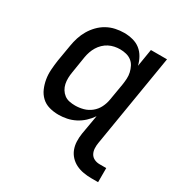

<svg xmlns="http://www.w3.org/2000/svg" viewBox="-171 -656 942 991"><g transform="rotate(30 300.0 -160.5)"><path d="M513 207Q489 207 465.5 203Q442 199 421.5 189Q401 179 385.5 162.5Q370 146 362 125Q354 104 353 80Q352 56 356 31L376 -84Q361 -62 341.5 -44Q322 -26 298.5 -14Q275 -2 250 3Q225 8 201 8Q172 8 145.5 0.5Q119 -7 100 -25Q81 -43 70.5 -67.5Q60 -92 55.5 -119Q51 -146 53 -174.5Q55 -203 59 -231L76 -331Q80 -356 88 -381Q96 -406 109.5 -429Q123 -452 142 -471.5Q161 -491 184.5 -504Q208 -517 234 -522.5Q260 -528 285 -528Q311 -528 336.5 -521.5Q362 -515 381 -500Q400 -485 412.5 -463Q425 -441 431 -416L448 -520H544L453 31Q450 48 451 65Q452 82 459.5 95.5Q467 109 481.5 116Q496 123 513 123H553V207ZM252 -76Q276 -76 300.5 -82.5Q325 -89 345.5 -105.5Q366 -122 377.5 -145Q389 -168 393 -192L410 -292Q413 -311 414 -329.5Q415 -348 411 -365.5Q407 -383 399 -398.5Q391 -414 377.5 -424.5Q364 -435 346 -439.5Q328 -444 309 -444Q293 -444 276 -440.5Q259 -437 243.5 -429Q228 -421 215 -408.5Q202 -396 193 -381Q184 -366 178.5 -350Q173 -334 170 -317L154 -217Q151 -200 150.5 -182Q150 -164 153.5 -147.5Q157 -131 165.5 -117Q174 -103 187 -93Q200 -83 217 -79.5Q234 -76 252 -76Z"/></g></svg>

Font: Iosevka SS04 Md Ex Obl
Style: Regular
Weight: 500
Width: 7
Italic angle: -9°
Monospace: yes
Designer: Belleve Invis
Foundry: Belleve Invis
Version: Version 19.0.0; ttfautohint (v1.8.4)